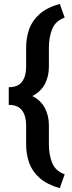

<svg xmlns="http://www.w3.org/2000/svg" viewBox="-20 -800 372 997"><path d="M315.9 105 290.5 177.2Q224.1 158.2 185.8 124.3Q147.5 90.3 131.6 45.7Q115.7 1 115.7 -50.3V-149.9Q115.7 -198.2 94.5 -226.8Q73.2 -255.4 25.4 -255.4V-347.2Q73.2 -347.2 94.5 -375.7Q115.7 -404.3 115.7 -452.6V-552.7Q115.7 -604 131.6 -648.7Q147.5 -693.4 185.8 -727.3Q224.1 -761.2 290.5 -779.8L315.9 -708.5Q268.6 -691.9 251.2 -649.7Q233.9 -607.4 233.9 -552.7V-452.6Q233.9 -403.8 213.4 -364.3Q192.9 -324.7 147.9 -301.3Q192.9 -278.3 213.4 -238.5Q233.9 -198.7 233.9 -149.9V-50.3Q233.9 4.4 251.2 46.4Q268.6 88.4 315.9 105Z"/></svg>

Font: Vazirmatn UI SemiBold
Style: Regular
Weight: 600
Designer: Saber Rastikerdar
Foundry: Saber Rastikerdar
Version: Version 33.003